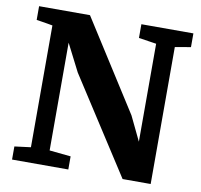

<svg xmlns="http://www.w3.org/2000/svg" viewBox="-82 -830 959 916"><g transform="rotate(10 398.0 -371.5)"><path d="M34.5 0V-63.5L113 -73.5V-663.5Q100 -666 86.8 -668.2Q73.5 -670.5 60.5 -672.5Q47.5 -674.5 34.5 -676.5V-743H281L559 -306.5L615.5 -189V-663.5L530 -676.5V-743H782V-676.5L706 -663.5V0H570L271 -463.5L203.5 -596V-74L307 -63.5V0Z"/></g></svg>

Font: Merriweather ExtraBold
Style: Regular
Weight: 800
Version: Version 2.100